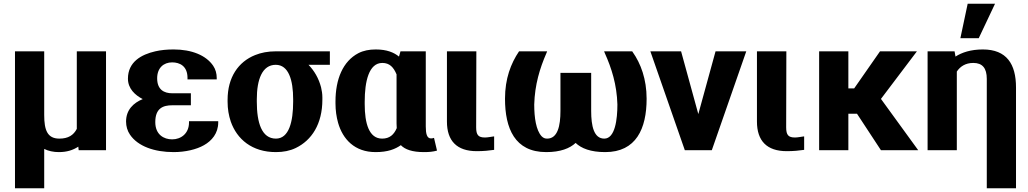

<svg xmlns="http://www.w3.org/2000/svg" viewBox="-20 -802 5490 1025"><path d="M60 203H216V-7C238 4 265 10 294 10C338 10 370 -1 398 -19L400 0H546V-528H390V-114C373 -81 345 -62 297 -62C233 -62 216 -107 216 -188V-528H60Z M653 -153C653 -128 660 -103 674 -83C716 -21 804 10 907 10C969 10 1029 -4 1069 -27C1110 -50 1145 -90 1145 -148V-155H989V-148C989 -90 947 -58 899 -58C855 -58 809 -83 809 -150C809 -224 850 -240 900 -240H999V-304H900C856 -304 819 -323 819 -384C819 -439 853 -469 899 -469C939 -469 981 -450 981 -386V-378H1137V-386C1137 -409 1131 -432 1118 -451C1080 -507 1003 -538 907 -538C872 -538 839 -535 809 -528C735 -511 663 -472 663 -382C663 -329 701 -294 742 -273C693 -253 653 -216 653 -153Z M1195 -259C1195 -220 1201 -186 1212 -153C1245 -59 1325 10 1453 10C1493 10 1528 3 1559 -12C1644 -53 1701 -140 1701 -270V-282C1701 -301 1698 -319 1694 -336C1681 -385 1658 -424 1627 -456H1741V-528H1452C1411 -528 1374 -521 1342 -508C1252 -472 1195 -389 1195 -269ZM1351 -259V-272C1351 -378 1380 -456 1452 -456C1521 -456 1545 -374 1545 -272V-259C1545 -153 1523 -62 1453 -62C1377 -62 1351 -147 1351 -259Z M1771 -250C1771 -213 1776 -178 1785 -146C1810 -59 1873 10 1985 10C2051 10 2090 -6 2120 -27C2142 -4 2181 10 2243 10C2272 10 2291 8 2313 2L2297 -66L2290 -64C2289 -64 2286 -63 2281 -63C2259 -63 2253 -88 2253 -127V-528H2118L2110 -500C2083 -522 2045 -538 1986 -538C1951 -538 1920 -532 1893 -518C1811 -475 1771 -380 1771 -260ZM1927 -246V-259C1927 -367 1949 -466 2021 -466C2060 -466 2081 -443 2097 -405V-143C2097 -134 2098 -127 2098 -118C2083 -83 2060 -62 2020 -62C1950 -62 1927 -143 1927 -246Z M2366 -153C2366 -50 2419 5 2525 5C2562 5 2590 2 2618 -2V-74L2591 -70C2584 -69 2577 -68 2569 -68C2534 -68 2522 -81 2522 -122L2523 -528H2366Z M2676 -275C2676 -117 2728 10 2896 10C2972 10 3022 -10 3053 -39C3083 -10 3133 10 3211 10C3376 10 3432 -115 3432 -275C3432 -379 3401 -463 3357 -525L3355 -528H3205L3209 -518C3245 -438 3273 -350 3276 -244C3276 -166 3264 -62 3206 -62C3150 -62 3136 -130 3136 -210V-413H2972V-210C2972 -130 2957 -62 2901 -62C2888 -62 2880 -66 2871 -75C2842 -107 2832 -173 2832 -244C2835 -350 2862 -438 2897 -518L2901 -528H2751C2707 -463 2676 -382 2676 -275Z M3452 -528 3636 0H3780L3964 -528H3800L3708 -193L3616 -528Z M4021 -153C4021 -50 4074 5 4180 5C4217 5 4245 2 4273 -2V-74L4246 -70C4239 -69 4232 -68 4224 -68C4189 -68 4177 -81 4177 -122L4178 -528H4021Z M4353 0H4509V-195H4555L4683 0H4882L4683 -274L4875 -528H4678L4540 -330H4509V-528H4353Z M4932 0H5088V-420C5106 -447 5134 -466 5176 -466C5225 -466 5248 -438 5248 -381V203H5404V-335C5404 -460 5354 -538 5227 -538C5163 -538 5115 -522 5081 -500L5076 -528H4932ZM5107 -598H5205L5292 -782H5146Z"/></svg>

Font: Aerodynamic
Style: Bd
Weight: 500
Designer: Google
Version: Version 2.000980; 2014